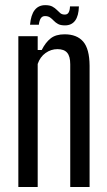

<svg xmlns="http://www.w3.org/2000/svg" viewBox="-20 -744 427 764"><path d="M53 0V-600H130V-545H146Q161 -575 181.5 -591.2Q202 -607.5 237 -607.5Q286 -607.5 311 -578.5Q336 -549.5 336.5 -482.5V0H259.5V-488Q259.5 -520 247.2 -534.2Q235 -548.5 208.5 -548.5Q183 -548.5 161.2 -533Q139.5 -517.5 130 -489.5V0ZM258.5 -718.5H294Q293 -681 279 -662Q265 -643 238.5 -643Q221 -643 211 -648.5Q201 -654 194 -661.5Q187 -669 179.2 -674.5Q171.5 -680 159 -680Q148 -680 142.2 -671Q136.5 -662 134.5 -645.5H99.5Q103 -685 118.2 -704.2Q133.5 -723.5 160 -723.5Q178 -723.5 188.5 -717.8Q199 -712 206 -704.8Q213 -697.5 219.8 -691.8Q226.5 -686 238 -686Q248.5 -686 253.2 -694.5Q258 -703 258.5 -718.5Z"/></svg>

Font: Big Shoulders Display Thin Medium
Style: Regular
Weight: 500
Version: Version 2.002